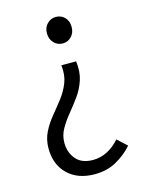

<svg xmlns="http://www.w3.org/2000/svg" viewBox="-117 -626 700 917"><g transform="rotate(-15 233.5 -167.0)"><path d="M237 220Q153 220 103.5 172Q54 124 54 44Q54 0 72 -36Q90 -72 116.5 -104Q143 -136 168 -168.5Q193 -201 207.5 -238.5Q222 -276 216 -324H289Q296 -272 282.5 -231Q269 -190 244.5 -156.5Q220 -123 195 -92.5Q170 -62 152 -30.5Q134 1 134 38Q134 85 162 118.5Q190 152 246 152Q284 152 317.5 134.5Q351 117 378 86L425 129Q391 168 344 194Q297 220 237 220ZM250 -423Q225 -423 207 -441.5Q189 -460 189 -489Q189 -518 207 -536Q225 -554 250 -554Q276 -554 293.5 -536Q311 -518 311 -489Q311 -460 293.5 -441.5Q276 -423 250 -423Z"/></g></svg>

Font: Source Han Sans SC Normal
Style: Regular
Weight: 350
Designer: Ryoko NISHIZUKA 西塚涼子 (kana, bopomofo & ideographs); Paul D. Hunt (Latin, Greek & Cyrillic); Sandoll Communications 산돌커뮤니
Foundry: Adobe
Version: Version 2.004;hotconv 1.0.118;makeotfexe 2.5.65603